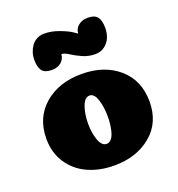

<svg xmlns="http://www.w3.org/2000/svg" viewBox="-134 -851 900 969"><g transform="rotate(-20 315.5 -366.5)"><path d="M369 -237Q369 -289 356 -328.5Q343 -368 318 -368Q292 -368 277.5 -328Q263 -288 263 -237Q263 -186 277 -147.5Q291 -109 317 -109Q331 -109 341 -120Q351 -131 357 -149.5Q363 -168 366 -190.5Q369 -213 369 -237ZM317 7Q239 7 176.5 -21Q114 -49 76.5 -105Q39 -161 39 -236Q39 -350 117 -417Q195 -484 317 -484Q439 -484 516 -417Q593 -350 593 -236Q593 -123 514.5 -58Q436 7 317 7ZM256 -613Q256 -601 250.5 -590Q245 -579 236 -571Q227 -563 214 -558.5Q201 -554 186 -554Q146 -554 132 -574Q118 -594 118 -633Q118 -653 124 -671.5Q130 -690 141 -705.5Q152 -721 170 -730.5Q188 -740 210 -740Q248 -740 288.5 -725Q329 -710 350 -696L372 -681Q372 -706 392.5 -723Q413 -740 442 -740Q482 -740 496 -720Q510 -700 510 -662Q510 -635 500.5 -611Q491 -587 469.5 -570.5Q448 -554 418 -554Q382 -554 350 -568.5Q318 -583 295 -598Q272 -613 256 -613Z"/></g></svg>

Font: Coiny 2.0
Style: Regular
Weight: 400
Version: Version 1.001 July 11, 2018